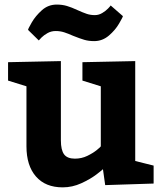

<svg xmlns="http://www.w3.org/2000/svg" viewBox="-20 -806 709 836"><path d="M15.1 -535.2 245.1 -540V-194.8Q245.1 -152.8 259 -134Q272.9 -115.2 306.2 -115.2Q335 -115.2 359.9 -127.2Q384.8 -139.2 401.9 -153.1Q418.9 -167 418.9 -168.9V-430.2L338.9 -455.1V-535.2L568.8 -540V-105L648.9 -85V-6.8L438 0L428.2 -69.8Q428.2 -67.9 400.6 -46.9Q373 -25.9 334 -8.1Q294.9 9.8 252.9 9.8Q177.7 9.8 136.5 -37.6Q95.2 -85 95.2 -168.9V-430.2L15.1 -455.1ZM227.1 -786.1Q251 -786.1 271.5 -780Q292 -773.9 316.9 -762.2Q341.8 -751 357.9 -745.6Q374 -740.2 393.1 -740.2Q410.2 -740.2 425.5 -749.5Q440.9 -758.8 450.4 -768.8Q460 -778.8 461.9 -782.2L515.1 -735.8Q515.1 -731.9 498.5 -703.4Q481.9 -674.8 453.9 -650.9Q425.8 -627 390.1 -627Q366.2 -627 347.2 -632.6Q328.1 -638.2 298.8 -649.9Q276.9 -659.7 259.5 -665.3Q242.2 -670.9 222.2 -670.9Q203.1 -670.9 187 -661.9Q170.9 -652.8 160.9 -642.8Q150.9 -632.8 148.9 -629.9L102.1 -675.8Q102.1 -680.2 118.4 -708.5Q134.8 -736.8 162.4 -761.5Q189.9 -786.1 227.1 -786.1Z"/></svg>

Font: Kadwa
Style: Regular
Weight: 400
Designer: Sol Matas
Foundry: Sol Matas
Version: Version 1.000;PS 001.000;hotconv 1.0.70;makeotf.lib2.5.58329